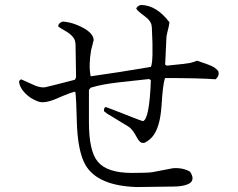

<svg xmlns="http://www.w3.org/2000/svg" viewBox="-20 -753 960 775"><path d="M861 -466Q867 -447 850 -433Q782 -438 646 -438Q637 -412 632 -326Q626 -237 595 -201Q584 -188 568 -179Q564 -176 557 -176Q544 -176 532 -199Q516 -230 500 -241L413 -294Q406 -299 400 -304Q398 -318 407 -321Q409 -321 521 -277Q549 -266 557 -264Q583 -271 589 -429L582 -434Q435 -419 400 -412Q372 -407 346 -399L339 -390V-260Q339 -142 375 -100Q413 -55 512 -55Q575 -55 595 -58L678 -74Q718 -77 747 -60Q779 -12 710 -2Q696 0 681 0L532 2Q374 -3 325 -87Q293 -143 290 -265Q288 -357 284 -383Q268 -381 211 -356Q161 -334 135 -343Q93 -358 69 -392Q57 -410 57 -426L65 -433L123 -407Q147 -398 163 -401Q174 -403 282 -431L287 -440L285 -572Q285 -577 284 -581Q282 -606 244 -628Q221 -641 215 -646Q215 -660 233 -666Q277 -663 322 -637Q358 -615 358 -591Q358 -589 350 -559Q349 -555 348 -552Q337 -489 346 -445Q454 -460 589 -483Q600 -505 593 -640Q592 -645 592 -649Q590 -669 561 -690Q537 -707 530 -718Q533 -729 549 -733Q612 -732 664 -663Q664 -656 654 -616L652 -606Q651 -597 647 -499Q646 -496 646 -493L653 -488Q735 -496 748 -499Q763 -503 776 -508Q830 -490 843 -482Q854 -475 861 -466Z"/></svg>

Font: cwTeXFangSong
Style: Medium
Weight: 500
Version: Version 1.17